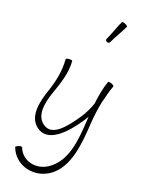

<svg xmlns="http://www.w3.org/2000/svg" viewBox="-314 -1032 1108 1400"><g transform="rotate(30 239.5 -331.5)"><path d="M259 -796C273 -850 295 -901 309 -955C310 -959 300 -965 286 -968C273 -971 261 -970 260 -965C246 -912 239 -857 225 -804C223 -796 229 -788 239 -786C248 -784 257 -789 259 -796ZM40 -527C62 -443 60 -355 47 -270C30 -161 24 -39 115 9C225 66 319 -69 379 -207C385 -220 390 -234 395 -247C396 -235 397 -223 399 -211C416 -61 433 102 327 207C254 280 135 273 86 187C83 184 72 186 60 193C48 200 40 209 42 212C108 326 266 339 363 243C470 135 452 -52 433 -216C427 -274 424 -332 426 -391C429 -411 430 -431 431 -451V-455C433 -480 436 -505 441 -529C441 -533 431 -539 417 -541C404 -543 392 -542 391 -538C381 -478 381 -414 385 -351C377 -305 365 -261 346 -219C296 -108 232 12 141 -34C65 -72 67 -174 81 -264C96 -356 112 -452 88 -540C87 -544 75 -544 62 -541C49 -537 39 -531 40 -527Z"/></g></svg>

Font: Nupuram Condensed Thin
Style: Regular
Weight: 100
Width: 3
Designer: Santhosh Thottingal (santhosh.thottingal@gmail.com)
Foundry: SMC
Version: Version 1.000